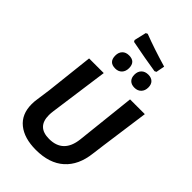

<svg xmlns="http://www.w3.org/2000/svg" viewBox="-300 -1116 1223 1223"><g transform="rotate(45 311.0 -504.5)"><path d="M463 -880Q366 -895 239 -920L233 -931L252 -1012L264 -1018Q360 -981 486 -944L475 -886ZM274 -715Q216 -715 216 -774Q216 -803 232.5 -820Q249 -837 278 -837Q335 -837 335 -779Q335 -750 318.5 -732.5Q302 -715 274 -715ZM388 -774Q388 -803 405 -820Q422 -837 451 -837Q478 -837 493.5 -822Q509 -807 509 -779Q509 -750 492 -732.5Q475 -715 447 -715Q419 -715 403.5 -730.5Q388 -746 388 -774ZM613 -643 568 -317 557 -233Q544 -116 474 -53.5Q404 9 283 9Q178 9 118 -39.5Q58 -88 58 -178Q58 -204 62 -227L75 -320L111 -643H243L188 -245Q185 -224 185 -207Q185 -100 293 -100Q420 -100 436 -238L480 -643Z"/></g></svg>

Font: Alegreya Sans SC
Style: Bold Italic
Weight: 700
Italic angle: -7°
Designer: Juan Pablo del Peral
Foundry: Huerta Tipografica
Version: Version 2.007